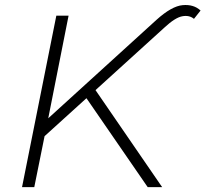

<svg xmlns="http://www.w3.org/2000/svg" viewBox="-20 -764 839 784"><path d="M70 0 210 -700H260L177 -281L619 -683Q681 -739 726 -743Q771 -747 799 -721L772 -687Q753 -703 724 -697.5Q695 -692 652 -652L370 -396L642 0H583L333 -363L162 -208L120 0Z"/></svg>

Font: Montserrat Light
Style: Italic
Weight: 300
Italic angle: -11.3°
Designer: Julieta Ulanovsky
Foundry: Julieta Ulanovsky
Version: Version 9.000; ttfautohint (v1.8.4.7-5d5b)